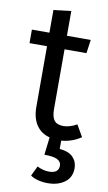

<svg xmlns="http://www.w3.org/2000/svg" viewBox="-98 -705 558 993"><g transform="rotate(10 180.5 -208.0)"><path d="M351 141Q351 189 316 215Q281 241 227 241Q199 241 175 234.5Q151 228 136 217L161 165Q191 181 224 181Q247 181 260.5 171.5Q274 162 274 141Q274 120 253 109.5Q232 99 185 99L196 6Q151 -5 126 -42Q101 -79 101 -138V-456H9V-527H101V-646L193 -657V-527H318L308 -456H193V-142Q193 -101 207.5 -82.5Q222 -64 256 -64Q287 -64 326 -85L361 -24Q314 8 258 12V56Q306 60 328.5 83.5Q351 107 351 141Z"/></g></svg>

Font: FiraGO
Style: Regular
Weight: 400
Designer: bBox Type
Foundry: bBox Type GmbH
Version: Version 1.001;April 20, 2020;FontCreator 12.0.0.2555 64-bit